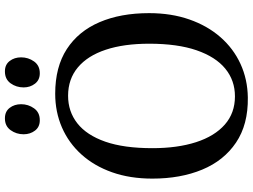

<svg xmlns="http://www.w3.org/2000/svg" viewBox="-141 -849 1002 760"><g transform="rotate(-90 360.0 -469.0)"><path d="M354 11Q247 12.5 175.5 -35.8Q104 -84 68.5 -169.8Q33 -255.5 33 -367Q33 -455.5 58 -526.2Q83 -597 128.5 -647.5Q174 -698 235.5 -724.8Q297 -751.5 369 -751.5Q475 -751.5 545.8 -705.5Q616.5 -659.5 652.2 -576Q688 -492.5 688 -380Q688 -292 663 -220.5Q638 -149 593 -97.5Q548 -46 487 -18Q426 10 354 11ZM358.5 -40Q421.5 -40 468.2 -78.2Q515 -116.5 541 -192Q567 -267.5 567 -379.5Q567 -479.5 543.2 -551.2Q519.5 -623 473.2 -661.8Q427 -700.5 361 -700.5Q298.5 -700.5 251.8 -663.8Q205 -627 179.2 -553.2Q153.5 -479.5 153.5 -367Q153.5 -267.5 177.2 -194Q201 -120.5 246.8 -80.2Q292.5 -40 358.5 -40ZM263.5 -812.5Q237.5 -812.5 223 -831.5Q208.5 -850.5 208.5 -876.5Q208.5 -905.5 224.8 -928Q241 -950.5 271 -950.5H272Q298.5 -950.5 313 -931.8Q327.5 -913 327.5 -886.5Q327.5 -858 311.2 -835.2Q295 -812.5 264.5 -812.5ZM449.5 -812.5Q423.5 -812.5 408.8 -831.5Q394 -850.5 394 -876.5Q394 -905.5 410.2 -928Q426.5 -950.5 457 -950.5H458Q484 -950.5 498.5 -931.8Q513 -913 513 -886.5Q513 -858 496.8 -835.2Q480.5 -812.5 450.5 -812.5Z"/></g></svg>

Font: Merriweather 24pt
Style: Regular
Weight: 400
Designer: Eben Sorkin
Foundry: Eben Sorkin
Version: Version 2.100